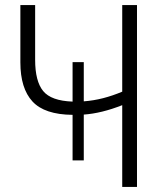

<svg xmlns="http://www.w3.org/2000/svg" viewBox="-20 -734 640 754"><path d="M265 -104V-283Q155 -284 107.5 -335.5Q60 -387 60 -489V-714H118V-499Q118 -415 149.5 -376.5Q181 -338 265 -335V-490H309V-336Q348 -339 385 -348.5Q422 -358 460 -374V-714H518V0H460V-321Q379 -289 309 -284V-104Z"/></svg>

Font: Noto Sans Mono Light
Style: Regular
Weight: 300
Designer: Monotype Design Team
Foundry: Monotype Imaging Inc.
Version: Version 2.014; ttfautohint (v1.8.4.7-5d5b)